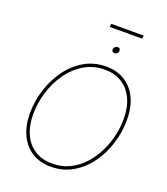

<svg xmlns="http://www.w3.org/2000/svg" viewBox="-178 -1137 1103 1268"><g transform="rotate(20 373.5 -502.5)"><path d="M328.6 9.8Q251 9.8 195.3 -25.6Q139.6 -61 109.6 -125.2Q79.6 -189.5 79.6 -275.4Q79.6 -359.9 105.2 -441.9Q130.9 -523.9 179.2 -590.6Q227.5 -657.2 295.7 -697.3Q363.8 -737.3 449.2 -737.3Q526.4 -737.3 582 -701.9Q637.7 -666.5 667.5 -602.5Q697.3 -538.6 697.3 -452.1Q697.3 -368.2 671.9 -285.9Q646.5 -203.6 598.6 -137Q550.8 -70.3 482.7 -30.3Q414.6 9.8 328.6 9.8ZM329.6 -12.7Q409.7 -12.7 473.4 -50.8Q537.1 -88.9 582 -152.6Q627 -216.3 650.9 -293.7Q674.8 -371.1 674.8 -450.2Q674.8 -530.8 647.7 -590.1Q620.6 -649.4 569.8 -682.1Q519 -714.8 448.7 -714.8Q368.2 -714.8 304.2 -676.8Q240.2 -638.7 195.1 -575Q149.9 -511.2 126 -433.6Q102.1 -356 102.1 -276.9Q102.1 -197.3 129.2 -137.7Q156.2 -78.1 207.3 -45.4Q258.3 -12.7 329.6 -12.7ZM467.8 -838.4Q458.5 -838.4 452.9 -845.2Q447.3 -852.1 448.7 -861.3Q450.2 -871.1 458.3 -877.7Q466.3 -884.3 475.6 -884.3Q485.4 -884.3 490.7 -877.7Q496.1 -871.1 494.6 -861.3Q493.2 -852.1 485.4 -845.2Q477.5 -838.4 467.8 -838.4ZM610.8 -1013.7 606.9 -991.2H379.4L383.3 -1013.7Z"/></g></svg>

Font: Inter Thin
Style: Italic
Weight: 250
Italic angle: -9.3988°
Designer: Rasmus Andersson
Foundry: rsms
Version: Version 4.001;git-66647c0bb